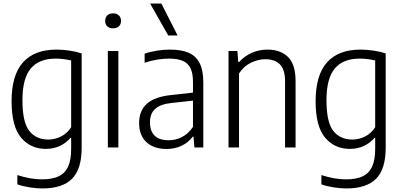

<svg xmlns="http://www.w3.org/2000/svg" viewBox="-20 -828 2259 1078"><path d="M77.5 207V155Q151 179 216.5 179Q272.5 179 308.2 162.5Q344 146 361.8 108.5Q379.5 71 379.5 8.5V-54H375.5Q353 -26.5 317.2 -9.2Q281.5 8 237.5 8Q151.5 8 98.2 -55.2Q45 -118.5 45 -259.5Q45 -406.5 109.2 -478Q173.5 -549.5 297 -549.5Q332.5 -549.5 371 -543.8Q409.5 -538 438.5 -528V1Q438.5 122 384.2 176Q330 230 219 230Q184.5 230 146.2 224Q108 218 77.5 207ZM379.5 -114V-488.5Q361.5 -493 338.5 -496Q315.5 -499 293.5 -499Q200 -499 153 -443.8Q106 -388.5 106 -265.5Q106 -142 144.2 -93.2Q182.5 -44.5 251 -44.5Q289.5 -44.5 324.2 -62.5Q359 -80.5 379.5 -114Z M585.5 0V-541.5H644.5V0ZM570.5 -710.5Q570.5 -730 582.2 -741.5Q594 -753 615 -753Q635.5 -753 647.5 -741.5Q659.5 -730 659.5 -710.5Q659.5 -691.5 647.5 -680.2Q635.5 -669 615 -669Q594 -669 582.2 -680.2Q570.5 -691.5 570.5 -710.5Z M1121.5 -365.5V0H1071.5L1066.5 -60.5H1062Q1037 -27 998.5 -9.2Q960 8.5 914.5 8.5Q868 8.5 833.2 -8.5Q798.5 -25.5 779.8 -58Q761 -90.5 761 -136Q761 -206.5 805 -245.8Q849 -285 942 -294.5L1063.5 -308V-368Q1063.5 -418.5 1048.5 -447Q1033.5 -475.5 1004.2 -487.2Q975 -499 928.5 -499Q898 -499 862.2 -493.2Q826.5 -487.5 792 -475.5V-526.5Q822 -537.5 860.5 -543.5Q899 -549.5 934.5 -549.5Q998 -549.5 1038.8 -532Q1079.5 -514.5 1100.5 -474.2Q1121.5 -434 1121.5 -365.5ZM1063.5 -115.5V-263L944.5 -250Q881 -243.5 851.5 -217Q822 -190.5 822 -142Q822 -91.5 848.8 -66Q875.5 -40.5 927 -40.5Q965.5 -40.5 1001 -58.2Q1036.5 -76 1063.5 -115.5ZM924.5 -629 823 -808H886L977 -629Z M1263 -541.5H1313L1317.5 -480H1322.5Q1353 -513.5 1394 -531.5Q1435 -549.5 1481.5 -549.5Q1555 -549.5 1597.2 -508Q1639.5 -466.5 1639.5 -373V0H1580.5V-370.5Q1580.5 -437.5 1551.8 -466.5Q1523 -495.5 1470 -495.5Q1430 -495.5 1389.2 -476Q1348.5 -456.5 1322 -415.5V0H1263Z M1784.5 207V155Q1858 179 1923.5 179Q1979.5 179 2015.2 162.5Q2051 146 2068.8 108.5Q2086.5 71 2086.5 8.5V-54H2082.5Q2060 -26.5 2024.2 -9.2Q1988.5 8 1944.5 8Q1858.5 8 1805.2 -55.2Q1752 -118.5 1752 -259.5Q1752 -406.5 1816.2 -478Q1880.5 -549.5 2004 -549.5Q2039.5 -549.5 2078 -543.8Q2116.5 -538 2145.5 -528V1Q2145.5 122 2091.2 176Q2037 230 1926 230Q1891.5 230 1853.2 224Q1815 218 1784.5 207ZM2086.5 -114V-488.5Q2068.5 -493 2045.5 -496Q2022.5 -499 2000.5 -499Q1907 -499 1860 -443.8Q1813 -388.5 1813 -265.5Q1813 -142 1851.2 -93.2Q1889.5 -44.5 1958 -44.5Q1996.5 -44.5 2031.2 -62.5Q2066 -80.5 2086.5 -114Z"/></svg>

Font: Encode Sans Semi Condensed Light
Style: Regular
Weight: 300
Width: 4
Designer: Multiple Designers
Foundry: Impallari Type
Version: Version 2.000